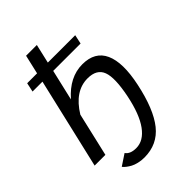

<svg xmlns="http://www.w3.org/2000/svg" viewBox="-260 -835 1111 1111"><g transform="rotate(-45 295.0 -279.5)"><path d="M369 -465Q472 -465 508 -385.5Q544 -306 512 -155Q477 11 413 91Q349 171 242 171Q217 171 194 165.5Q171 160 156.5 152Q142 144 131 135.5Q120 127 116 122L111 116L179 71Q198 99 247 99Q307 99 352.5 36.5Q398 -26 423 -148Q449 -276 428.5 -331Q408 -386 333 -386Q228 -386 155 -267L93 0H5L135 -557H54L66 -613H147L174 -730H262L235 -613H459L447 -557H223L179 -368Q264 -465 369 -465Z"/></g></svg>

Font: Raleway-v4020 Medium
Style: Italic
Weight: 500
Italic angle: -12°
Designer: Matt McInerney, Pablo Impallari, Rodrigo Fuenzalida
Foundry: Matt McInerney, Pablo Impallari, Rodrigo Fuenzalida
Version: Version 4.020;PS 004.020;hotconv 1.0.88;makeotf.lib2.5.64775